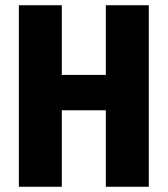

<svg xmlns="http://www.w3.org/2000/svg" viewBox="-20 -713 640 733"><path d="M384 -292H216V0H52V-693H216V-427H384V-693H548V0H384Z"/></svg>

Font: Fira Mono
Style: Bold
Weight: 700
Monospace: yes
Designer: Carrois Corporate & Edenspiekermann AG
Foundry: Carrois Corporate GbR & Edenspiekermann AG
Version: Version 3.206